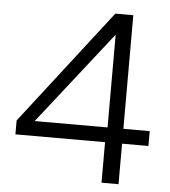

<svg xmlns="http://www.w3.org/2000/svg" viewBox="-51 -752 707 798"><g transform="rotate(5 302.5 -352.5)"><path d="M473 0H402V-169H28V-227L398 -705H473V-231H583V-169H473ZM407 -231V-618L103 -231Z"/></g></svg>

Font: Ulagadi Sans Light
Style: Regular
Weight: 300
Designer: Ninad Kale (Devanagari), Jonny Pinhorn (Latin)
Foundry: Indian Type Foundry
Version: Version 3.01;March 29, 2020;FontCreator 12.0.0.2522 64-bit; 